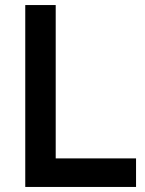

<svg xmlns="http://www.w3.org/2000/svg" viewBox="-20 -740 574 760"><path d="M80 0H518.5V-113H200.5V-720H80Z"/></svg>

Font: Manrope
Style: Bold
Weight: 700
Designer: Mikhail Sharanda
Foundry: Mikhail Sharanda
Version: Version 4.505;FEAKit 1.0